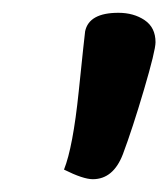

<svg xmlns="http://www.w3.org/2000/svg" viewBox="-20 -755 263 300"><path d="M113 -706Q119 -735 165 -735Q189 -735 206 -723.5Q223 -712 223 -689Q223 -676 205 -615Q187 -554 172 -514Q157 -475 125 -475Q110 -475 80 -490Q94 -525 103 -612Q112 -699 113 -706Z"/></svg>

Font: Overlock
Style: Bold Italic
Weight: 700
Version: Version 1.001